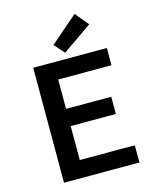

<svg xmlns="http://www.w3.org/2000/svg" viewBox="-128 -968 857 1055"><g transform="rotate(-15 300.0 -440.5)"><path d="M103 0V-654H522V-556H219V-389H476V-291H219V-98H532V0ZM294 -688 243 -746 399 -881 462 -805Z"/></g></svg>

Font: Source Code Pro SemiBold
Style: Regular
Weight: 600
Monospace: yes
Designer: Paul D. Hunt, Teo Tuominen
Foundry: Adobe Systems Incorporated
Version: Version 1.018;hotconv 1.0.116;makeotfexe 2.5.65601